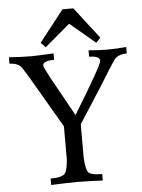

<svg xmlns="http://www.w3.org/2000/svg" viewBox="-61 -969 750 1017"><g transform="rotate(-5 314.5 -461.0)"><path d="M443.8 0Q364.3 -3.9 306.2 -3.9Q255.9 -3.9 169.4 0V-34.2Q231.9 -34.2 246.3 -54.2Q260.7 -74.2 263.7 -131.8V-303.7L109.9 -567.4Q86.9 -606.4 69.6 -632.1Q52.2 -657.7 5.4 -659.2V-693.4Q76.7 -688.5 126 -688.5Q169.4 -689.5 242.7 -693.4V-659.2Q182.6 -659.2 182.6 -633.8Q182.6 -625.5 214.8 -565.4L330.1 -357.9Q485.4 -611.3 485.4 -632.8Q485.4 -659.2 428.7 -659.2V-693.4Q486.3 -688.5 527.3 -688.5Q575.7 -688.5 628.9 -693.4V-659.2Q579.6 -659.2 559.1 -628.9Q538.6 -598.6 473.1 -492.7L353.5 -306.6V-129.9Q356.4 -72.3 368.4 -53.2Q380.4 -34.2 443.8 -34.2ZM473.1 -729.5 338.4 -842.8 204.6 -729.5 179.2 -754.9 310.1 -921.9H367.7L496.6 -754.9Z"/></g></svg>

Font: Kelvinch
Style: Regular
Weight: 400
Designer: Paul James MIller
Foundry: High-Logic / Made with FontCreator
Version: Version 3.30 September 23, 2016